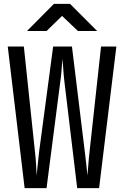

<svg xmlns="http://www.w3.org/2000/svg" viewBox="-20 -970 640 990"><path d="M107 0 20 -730H103L160 -190Q164 -157 166 -121.5Q168 -86 169 -65Q171 -86 174.5 -121.5Q178 -157 182 -190L254 -730H351L417 -190Q421 -157 425 -121.5Q429 -86 431 -65Q433 -86 435.5 -121.5Q438 -157 442 -190L501 -730H580L491 0H378L312 -550Q308 -584 306 -616.5Q304 -649 302 -667Q300 -649 298 -616.5Q296 -584 291 -550L220 0ZM119 -810 258 -950H341L481 -810H382L300 -888L220 -810Z"/></svg>

Font: JetBrainsMono NFM
Style: Regular
Weight: 400
Monospace: yes
Designer: Philipp Nurullin, Konstantin Bulenkov
Foundry: JetBrains
Version: Version 2.304; ttfautohint (v1.8.4.7-5d5b);Nerd Fonts 3.3.0